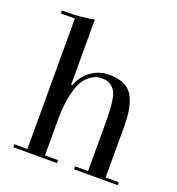

<svg xmlns="http://www.w3.org/2000/svg" viewBox="-128 -808 844 913"><g transform="rotate(20 294.0 -351.5)"><path d="M261 -15V0H40V-15H106V-675H35V-690H56Q135 -690 197 -703V-373H203Q220 -421 260.5 -450.5Q301 -480 351 -480Q438 -480 470 -428.5Q502 -377 502 -275V-15H568V0H347V-15H413V-261Q413 -374 396 -410Q388 -426 371.5 -439Q355 -452 323 -452Q291 -452 262.5 -429Q234 -406 220 -366Q195 -295 195 -196V-15Z"/></g></svg>

Font: Elsie Swash Caps
Style: Regular
Weight: 400
Designer: Alejandro Inler
Foundry: Alejandro Inler
Version: 1.003